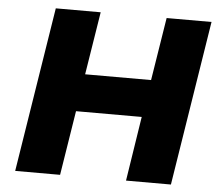

<svg xmlns="http://www.w3.org/2000/svg" viewBox="-51 -762 935 818"><g transform="rotate(5 416.5 -352.5)"><path d="M43 0 155 -705H347L304 -436H586L629 -705H821L709 0H517L560 -276H279L235 0Z"/></g></svg>

Font: Nunito Sans 7pt Black
Style: Italic
Weight: 900
Italic angle: -9°
Version: Version 3.101;gftools[0.9.27]